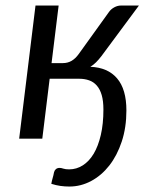

<svg xmlns="http://www.w3.org/2000/svg" viewBox="-20 -497 519 689"><path d="M228 110.8Q254.4 110.8 277.1 96.4Q299.8 82 316.2 54.7Q332.5 27.3 341.8 -12.7Q351.1 -52.7 351.1 -104Q351.1 -134.8 345 -155.8Q338.9 -176.8 327.4 -189.9Q315.9 -203.1 299.8 -208.7Q283.7 -214.4 264.2 -214.4H158.2L131.8 0.5H48.8L107.4 -477.1H190.4L165 -270.5H205.1Q223.1 -270.5 237.1 -278.8Q251 -287.1 262.2 -302.7L371.1 -454.1Q378.4 -464.4 390.1 -470.7Q401.9 -477.1 413.6 -477.1H478.5L343.8 -295.4Q334 -282.7 324.7 -273.4Q315.4 -264.2 304.2 -257.3Q366.7 -254.9 400.1 -215.8Q433.6 -176.8 433.6 -100.6Q433.6 -39.6 417 10.7Q400.4 61 372.3 96.9Q344.2 132.8 307.1 152.6Q270 172.4 229 172.4Q212.4 172.4 196.8 170.2Q181.2 168 164.1 162.6Q166.5 149.9 168.9 142.1Q171.4 134.3 173.8 121.6Q175.3 114.7 180.4 110.1Q185.5 105.5 194.3 105.5Q199.7 105.5 207.5 108.2Q215.3 110.8 228 110.8Z"/></svg>

Font: Carlito
Style: Italic
Weight: 400
Italic angle: -7°
Designer: Lukasz Dziedzic
Foundry: tyPoland Lukasz Dziedzic
Version: Version 1.104